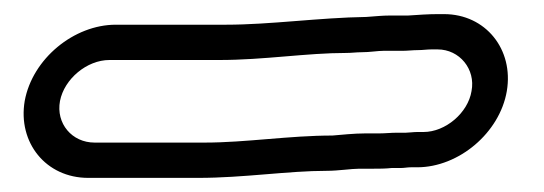

<svg xmlns="http://www.w3.org/2000/svg" viewBox="-20 -89 770 272"><path d="M492 -15C504 -15 515 -17 523 -17H550C557 -17 565 -18 572 -18C579 -18 585 -19 591 -19H600C631 -19 654 9 648 40C643 71 611 98 580 98H571C566 98 559 99 555 99H543C534 99 525 100 517 100H497C482 100 463 102 451 103C390 103 328 113 270 113H114C82 113 59 86 65 54C71 23 103 -4 135 -4H291C354 -4 414 -14 471 -14C478 -14 485 -15 492 -15ZM489 150H509C517 150 526 150 535 149H548C553 149 557 148 562 148H571C630 148 688 99 698 40C708 -19 668 -69 609 -69H600C587 -69 573 -68 558 -67H532C522 -67 513 -66 499 -65C432 -64 363 -54 300 -54H144C85 -54 26 -6 15 54C5 113 45 163 105 163H261C325 163 388 153 443 153C459 153 478 150 489 150Z"/></svg>

Font: Blanket
Style: BlkOutlineObl
Weight: 900
Foundry: Cannot Into Space Fonts
Version: Version 0.9